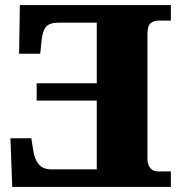

<svg xmlns="http://www.w3.org/2000/svg" viewBox="-20 -734 715 754"><path d="M651 0H28L21 -191H103L111 -141Q116 -108 132.5 -88.5Q149 -69 181 -69H360V-339H124V-407H360V-645H210Q175 -645 161 -629Q147 -613 143 -573L138 -523H55L58 -714H651V-653H602Q586 -653 572.5 -643.5Q559 -634 559 -599V-110Q559 -89 569.5 -75Q580 -61 600 -61H651Z"/></svg>

Font: Noto Serif Black
Style: Regular
Weight: 900
Designer: Monotype Design Team
Foundry: Monotype Imaging Inc.
Version: Version 2.014; ttfautohint (v1.8.4.7-5d5b)